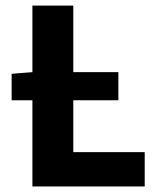

<svg xmlns="http://www.w3.org/2000/svg" viewBox="-20 -672 577 692"><path d="M22 -310.6V-406.1L98.8 -412.1H406.6V-310.6ZM96.8 0V-651.8H244.2V-123.8H501.6V0Z"/></svg>

Font: SourceSans3VF
Style: Regular
Weight: 200
Designer: Paul D. Hunt
Foundry: Adobe
Version: Version 3.052;hotconv 1.1.0;makeotfexe 2.6.0